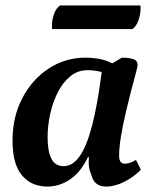

<svg xmlns="http://www.w3.org/2000/svg" viewBox="-20 -674 570 706"><path d="M155 12Q95 12 60.5 -29.5Q26 -71 26 -157Q26 -244 62 -313Q98 -382 159 -422Q220 -462 294 -462Q322 -462 347 -457Q372 -452 393 -441L428 -462Q453 -462 469.5 -457Q486 -452 486 -434Q486 -429 479 -403.5Q472 -378 462 -339.5Q452 -301 442 -258Q432 -215 425 -173.5Q418 -132 418 -101Q418 -72 439 -72Q457 -72 480 -86L498 -50Q473 -24 438 -6Q403 12 370 12Q325 12 315 -34Q303 -59 307 -96H303Q278 -42 238.5 -15Q199 12 155 12ZM155 -169Q155 -118 169 -90.5Q183 -63 214 -63Q246 -63 271.5 -97.5Q297 -132 317.5 -208Q338 -284 354 -409Q343 -412 330 -414Q317 -416 302 -416Q266 -416 238.5 -393.5Q211 -371 192.5 -334.5Q174 -298 164.5 -254.5Q155 -211 155 -169ZM467 -567H172Q171 -570 171 -578Q171 -602 179 -623.5Q187 -645 201 -654H496Q496 -653 496.5 -650.5Q497 -648 497 -645Q497 -621 489 -599Q481 -577 467 -567Z"/></svg>

Font: Petrona
Style: Bold Italic
Weight: 700
Italic angle: -9°
Designer: Ringo R. Seeber
Foundry: Ringo R. Seeber
Version: Version 2.001; ttfautohint (v1.8.3)